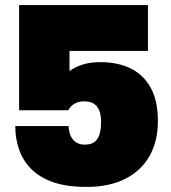

<svg xmlns="http://www.w3.org/2000/svg" viewBox="-20 -720 670 754"><path d="M320 14Q241 14 187.5 -5Q134 -24 101.5 -57.5Q69 -91 54.5 -134Q40 -177 40 -225H249Q251 -190 267.5 -171Q284 -152 313 -152Q347 -152 362 -174Q377 -196 377 -241Q377 -271 368.5 -289Q360 -307 345.5 -314.5Q331 -322 311 -322Q290 -322 274 -313.5Q258 -305 248 -287H55V-700H561V-520H253V-441Q273 -456 303 -466Q333 -476 375 -476Q441 -476 491.5 -452Q542 -428 571 -377Q600 -326 600 -244Q600 -165 567 -107Q534 -49 471.5 -17.5Q409 14 320 14Z"/></svg>

Font: Golos Text ExtraBold
Style: Regular
Weight: 800
Designer: A.Korolkova, Vitaly Kuzmin
Foundry: ParaType Ltd
Version: Version 2.004